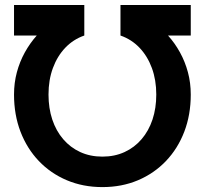

<svg xmlns="http://www.w3.org/2000/svg" viewBox="-20 -743 827 775"><path d="M750 -722.7H466.3V-599.6H750ZM36.6 -722.7V-599.6H320.3V-722.7ZM750 -361.3Q750 -408.7 738.5 -451.4Q727.1 -494.1 706.4 -531.6Q685.8 -569.1 658.2 -599.6H466.3Q510.7 -584.2 543.1 -550.3Q575.4 -516.4 593.1 -468.3Q610.8 -420.2 610.8 -361.3Q610.8 -306.4 595.6 -260.6Q580.3 -214.8 551.6 -181.3Q522.9 -147.7 482.9 -129.3Q442.9 -110.8 393.3 -110.8V12.2Q471.7 12.2 536.9 -15.4Q602.1 -43 649.9 -93.1Q697.8 -143.3 723.9 -211.5Q750 -279.8 750 -361.3ZM36.6 -361.3Q36.6 -279.8 62.7 -211.5Q88.9 -143.3 136.7 -93.1Q184.6 -43 249.9 -15.4Q315.2 12.2 393.3 12.2V-110.8Q343.8 -110.8 303.7 -129.3Q263.7 -147.7 235 -181.3Q206.3 -214.8 191 -260.6Q175.8 -306.4 175.8 -361.3Q175.8 -420.2 193.5 -468.3Q211.2 -516.4 243.5 -550.3Q275.9 -584.2 320.3 -599.6H128.4Q101.1 -569.1 80.3 -531.6Q59.6 -494.1 48.1 -451.4Q36.6 -408.7 36.6 -361.3Z"/></svg>

Font: Giphurs
Style: Regular
Weight: 400
Version: Version 2.010